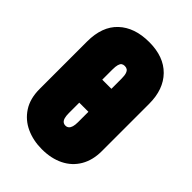

<svg xmlns="http://www.w3.org/2000/svg" viewBox="-213 -814 921 921"><g transform="rotate(45 247.5 -353.0)"><path d="M138 -430V-274H348V-430ZM32 -508V-186Q32 -121 60.5 -77Q89 -33 137 -11Q185 11 244 11Q307 11 354.5 -12.5Q402 -36 428 -80.5Q454 -125 454 -186V-507Q454 -605 399 -661Q344 -717 245 -717Q146 -717 89 -663.5Q32 -610 32 -508ZM213 -203V-498Q213 -520 216.5 -532Q220 -544 226.5 -548.5Q233 -553 243 -553Q253 -553 260 -548.5Q267 -544 271 -532Q275 -520 275 -499V-203Q275 -185 271.5 -173Q268 -161 261 -155Q254 -149 244 -149Q234 -149 227 -154.5Q220 -160 216.5 -172Q213 -184 213 -203Z"/></g></svg>

Font: Advent Pro Black
Style: Regular
Weight: 900
Version: Version 3.000